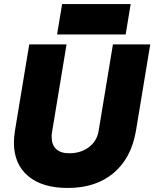

<svg xmlns="http://www.w3.org/2000/svg" viewBox="-20 -920 765 952"><path d="M49 -213Q49 -238 54 -271L125 -700H310L239 -271Q236 -256 236 -242Q236 -202 258.5 -181Q281 -160 323 -160Q381 -160 421 -190.5Q461 -221 469 -271L540 -700H725L654 -271Q631 -136 543 -62Q455 12 316 12Q189 12 119 -47.5Q49 -107 49 -213ZM288 -900H628L603 -749H263Z"/></svg>

Font: Oak Sans Black
Style: Italic
Weight: 900
Italic angle: -9.5°
Foundry: Erik Kennedy, Walven
Version: Version 1.000